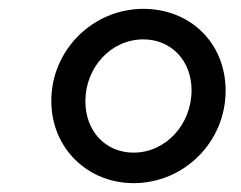

<svg xmlns="http://www.w3.org/2000/svg" viewBox="-20 -775 545 434"><path d="M282 -361C396 -361 490 -454 490 -570C490 -678 410 -755 304 -755C190 -755 96 -662 96 -547C96 -439 179 -361 282 -361ZM282 -430C218 -430 173 -479 173 -546C173 -623 231 -686 304 -686C367 -686 413 -638 413 -571C413 -494 355 -430 282 -430Z"/></svg>

Font: Plus Jakarta Sans
Style: Italic
Weight: 400
Italic angle: -8°
Designer: Gumpita Rahayu
Foundry: Tokotype
Version: Version 2.071;gftools[0.9.30]